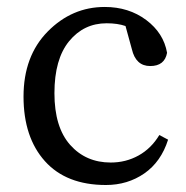

<svg xmlns="http://www.w3.org/2000/svg" viewBox="-20 -511 528 546"><path d="M281.2 15.1Q168.5 15.1 107.7 -52.7Q46.9 -120.6 46.9 -236.3Q46.9 -351.6 115.7 -421.4Q184.6 -491.2 277.8 -491.2Q346.2 -491.2 395.8 -454.1Q445.3 -417 455.1 -360.8Q448.2 -323.2 407.2 -323.2Q366.2 -323.2 355 -371.1L336.9 -437Q314.5 -444.8 283.2 -444.8Q218.3 -444.8 176.5 -393.8Q134.8 -342.8 134.8 -246.1Q134.8 -149.4 179.4 -99.1Q224.1 -48.8 294.9 -48.8Q337.9 -48.8 374 -68.8Q410.2 -88.9 433.1 -127L458 -113.8Q438 -50.8 390.4 -17.8Q342.8 15.1 281.2 15.1Z"/></svg>

Font: SourceSerifPro-Regular
Style: Regular
Weight: 400
Designer: Frank Grießhammer
Foundry: Adobe Systems Incorporated
Version: Version 1.014;PS Version 1.0;hotconv 1.0.73;makeotf.lib2.5.5